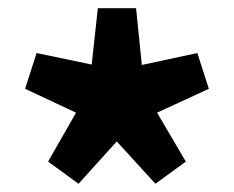

<svg xmlns="http://www.w3.org/2000/svg" viewBox="-20 -795 569 467"><path d="M97 -402 171 -348 264 -451 358 -348 432 -402 362 -521 488 -579 460 -666 325 -637 311 -775H218L203 -638L69 -666L41 -579L165 -521Z"/></svg>

Font: コーポレート・ロゴ ver3 Bold
Style: Regular
Weight: 700
Designer: [KANA_main] LOGOTYPE.JP [Source Han Sans] Ryoko NISHIZUKA 西塚涼子 (kana, bopomofo & ideographs); Paul D. Hunt (Latin, Greek
Version: Version 12.001;FEAKit 1.0